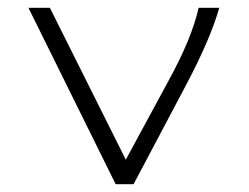

<svg xmlns="http://www.w3.org/2000/svg" viewBox="-20 -473 640 493"><path d="M277 0 53 -453H108L303 -63L414 -268Q443 -321 462 -367Q481 -413 490 -453H543Q531 -411 510 -362.5Q489 -314 459 -257L323 0Z"/></svg>

Font: Inconsolata Expanded Light
Style: Regular
Weight: 300
Width: 7
Monospace: yes
Designer: Raph Levien, Cyreal, Brenton Simpson
Foundry: Raph Levien, Cyreal, Google
Version: Version 3.001; ttfautohint (v1.8.2.53-6de2)